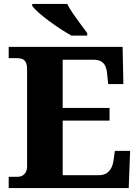

<svg xmlns="http://www.w3.org/2000/svg" viewBox="-20 -951 705 971"><path d="M24 0V-57H68Q84 -57 94.5 -63.5Q105 -70 111 -81.5Q117 -93 117 -110V-599Q117 -625 110 -637Q103 -649 91.5 -653Q80 -657 66 -657H24V-714H600L604 -526H527L522 -575Q520 -601 512.5 -617Q505 -633 490.5 -641Q476 -649 451 -649H297V-405H534V-341H297V-65H479Q503 -65 518 -74.5Q533 -84 542 -100.5Q551 -117 554 -139L561 -188H638L631 0ZM341 -771Q316 -785 286 -804.5Q256 -824 226.5 -846Q197 -868 174.5 -888Q152 -908 143 -921V-931H320Q331 -909 349.5 -882Q368 -855 387.5 -829Q407 -803 421 -784V-771Z"/></svg>

Font: Noto Serif Khmer ExtraBold
Style: Regular
Weight: 800
Version: Version 2.003